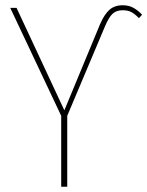

<svg xmlns="http://www.w3.org/2000/svg" viewBox="-20 -711 561 731"><path d="M213 -270 19 -681H43L225 -291L361 -619Q377 -656 396.5 -673.5Q416 -691 447 -691Q470 -691 487.5 -681.5Q505 -672 521 -655L509 -642Q493 -658 480 -665Q467 -672 447 -672Q423 -672 408.5 -658.5Q394 -645 379 -609L236 -270V0H213Z"/></svg>

Font: Fira Sans Condensed Thin
Style: Regular
Weight: 250
Width: 3
Designer: Carrois Corporate & Edenspiekermann AG
Foundry: Carrois Corporate GbR & Edenspiekermann AG
Version: Version 4.203